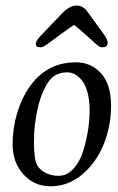

<svg xmlns="http://www.w3.org/2000/svg" viewBox="-20 -649 419 682"><path d="M192.4 -524.9Q183.6 -518.6 172.6 -510.3Q161.6 -502 155.8 -497.6Q149.9 -493.2 143.3 -488.8Q136.7 -484.4 132.1 -482.7Q127.4 -481 123.5 -481Q106 -481 107.4 -494.1Q108.9 -505.9 124 -521.5L199.2 -600.1Q227.1 -629.4 251.5 -629.4Q274.4 -629.4 290 -608.4L347.7 -528.8Q363.8 -507.3 362.3 -494.1Q360.8 -481 343.3 -481Q339.4 -481 335.2 -482.7Q331.1 -484.4 325.4 -489Q319.8 -493.7 315.2 -497.8Q310.5 -502 301.3 -510.5Q292 -519 285.2 -524.9Q251.5 -554.7 243.2 -560.5Q235.4 -556.2 192.4 -524.9ZM24.9 -135.7Q24.9 -207 49.1 -271.5Q73.2 -335.9 116.2 -377Q169.9 -427.7 249.5 -427.7Q303.2 -427.7 338.9 -388.7Q374.5 -349.6 374.5 -272.9Q374.5 -201.7 348.4 -136.7Q322.3 -71.8 272.2 -29.5Q222.2 12.7 159.7 12.7Q102.1 12.7 63.5 -29.3Q24.9 -71.3 24.9 -135.7ZM188 -24.4Q217.3 -24.4 240 -48.6Q262.7 -72.8 274.7 -110.1Q286.6 -147.5 292.5 -185.1Q298.3 -222.7 298.3 -256.8Q298.3 -293.5 290.8 -321Q283.2 -348.6 271.2 -363.3Q259.3 -377.9 246.1 -385Q232.9 -392.1 219.2 -392.1Q175.8 -392.1 152.8 -359.4Q127.4 -323.2 114 -264.2Q100.6 -205.1 100.6 -146.5Q100.6 -82 112.3 -62Q123.5 -43 144.5 -33.7Q165.5 -24.4 188 -24.4Z"/></svg>

Font: Cooper*
Style: Italic
Weight: 400
Italic angle: -7°
Designer: Owen Earl
Foundry: indestructible type*
Version: Version 0.001